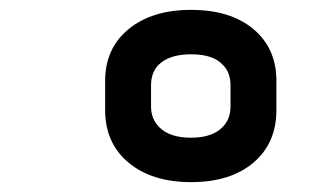

<svg xmlns="http://www.w3.org/2000/svg" viewBox="-20 -730 640 389"><path d="M367 -710Q447 -710 493.5 -671Q540 -632 540 -566V-507Q540 -440 493.5 -400.5Q447 -361 367 -361Q288 -361 240.5 -400.5Q193 -440 193 -507V-566Q193 -632 240.5 -671Q288 -710 367 -710ZM367 -451Q405 -451 426 -468Q447 -485 447 -514V-557Q447 -584 431 -599Q412 -620 367 -620Q329 -620 307.5 -604Q286 -588 286 -557V-514Q286 -489 303 -472Q324 -451 367 -451Z"/></svg>

Font: Recursive Sn Lnr St
Style: Bold Italic
Weight: 700
Italic angle: -15°
Version: Version 1.079;hotconv 1.0.112;makeotfexe 2.5.65598; ttfautoh